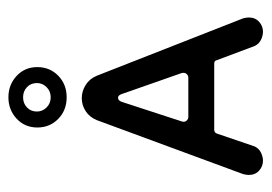

<svg xmlns="http://www.w3.org/2000/svg" viewBox="-112 -508 630 445"><g transform="rotate(-90 202.5 -285.0)"><path d="M53 10Q40 10 30 1Q20 -8 20 -23Q20 -28 22 -36L147 -375Q154 -392 168 -401Q182 -410 198 -410Q214 -410 228.5 -401Q243 -392 250 -375L383 -36Q385 -28 385 -23Q385 -8 375 1Q365 10 352 10Q343 10 333.5 5.5Q324 1 319 -9L286 -97Q285 -103 278 -103H125Q118 -103 116 -97L86 -9Q81 1 71.5 5.5Q62 10 53 10ZM155 -163H245Q251 -163 254.5 -167.5Q258 -172 256 -179L208 -316Q205 -326 199 -326Q192 -326 189 -316L144 -178Q142 -172 145.5 -167.5Q149 -163 155 -163ZM200 -445Q170 -445 150 -464.5Q130 -484 130 -513Q130 -542 150.5 -561Q171 -580 200 -580Q229 -580 249.5 -561Q270 -542 270 -513Q270 -484 250 -464.5Q230 -445 200 -445ZM200 -482Q214 -482 223.5 -491.5Q233 -501 233 -514Q233 -528 223.5 -537Q214 -546 200 -546Q186 -546 176.5 -537Q167 -528 167 -514Q167 -501 176.5 -491.5Q186 -482 200 -482Z"/></g></svg>

Font: Dongle
Style: Regular
Weight: 400
Designer: Yanghee Ryu
Foundry: Yanghee Ryu
Version: Version 2.000